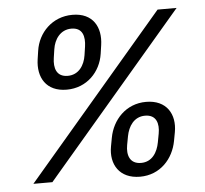

<svg xmlns="http://www.w3.org/2000/svg" viewBox="-53 -793 917 858"><g transform="rotate(-5 406.0 -363.5)"><path d="M430.4 -174.7 423.3 -136.4C408.7 -57.2 448.9 9.9 541.2 9.9C632.1 9.9 691.4 -57.2 706 -136.4L713.1 -174.7C727.6 -253.9 688.9 -321 596.6 -321C505.7 -321 445 -253.9 430.4 -174.7ZM63.2 0H148.4L769.2 -727.3H683.9ZM130.7 -552.6C119 -472.7 156.2 -406.2 248.6 -406.2C339.5 -406.2 401.6 -472.7 413.4 -552.6L419 -590.9C430.8 -670.5 394.9 -737.2 302.6 -737.2C211.6 -737.2 148.1 -670.5 136.4 -590.9ZM203.1 -552.6 208.8 -590.9C215.2 -634.9 242.9 -676.1 292.6 -676.1C343.8 -676.1 353 -634.9 346.6 -590.9L340.9 -552.6C334.2 -508.2 308.2 -467.3 258.5 -467.3C207.4 -467.3 196.4 -508.2 203.1 -552.6ZM495.7 -136.4 502.8 -174.7C511 -218.8 536.9 -259.9 586.6 -259.9C637.8 -259.9 648.8 -218.8 640.6 -174.7L633.5 -136.4C625.4 -92.3 600.9 -51.1 551.1 -51.1C500 -51.1 487.6 -92.3 495.7 -136.4Z"/></g></svg>

Font: Magic Ui Pro
Style: Italic
Weight: 400
Italic angle: -9.39999°
Designer: Stefan Endress, Andreas Faust
Version: Version 1.000;FEAKit 1.0